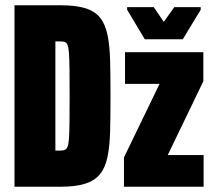

<svg xmlns="http://www.w3.org/2000/svg" viewBox="-20 -708 817 728"><path d="M35 0V-688H211Q267 -688 303 -677Q339 -666 359 -641.5Q379 -617 387.5 -576.5Q396 -536 397.5 -478.5Q399 -421 399 -344Q399 -267 397.5 -210Q396 -153 387.5 -112.5Q379 -72 359 -47.5Q339 -23 303 -11.5Q267 0 211 0ZM190 -137H209Q218 -137 225 -139.5Q232 -142 236 -151.5Q240 -161 241.5 -183Q243 -205 243.5 -244Q244 -283 244 -344Q244 -406 243.5 -445.5Q243 -485 241.5 -506.5Q240 -528 236 -537.5Q232 -547 225.5 -549Q219 -551 209 -551H190ZM450 0V-111L585 -390H454V-510H751V-400L616 -120H752V0ZM529 -559 462 -671V-681H563L601 -625L641 -681H741V-671L673 -559Z"/></svg>

Font: Saira ExtraCondensed Black
Style: Regular
Weight: 900
Width: 2
Designer: Hector Gatti with collaboration of the Omnibus-Type team
Foundry: Omnibus-Type
Version: Version 1.101